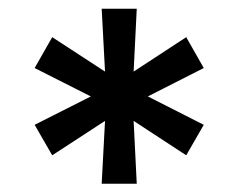

<svg xmlns="http://www.w3.org/2000/svg" viewBox="-20 -748 558 449"><path d="M217.8 -318.4 225.6 -465.3 102.1 -384.8 61 -456.1 192.4 -522.5 61 -588.9 102.1 -661.1 225.6 -580.6 217.8 -727.5H299.8L292.5 -580.6L415.5 -661.1L456.5 -588.9L325.7 -522.5L456.5 -456.1L415.5 -384.8L292.5 -465.3L299.8 -318.4Z"/></svg>

Font: Inter Cardless Tabular Medium
Style: Regular
Weight: 500
Designer: Rasmus Andersson
Foundry: rsms
Version: Version 4.000;git-4fc901f